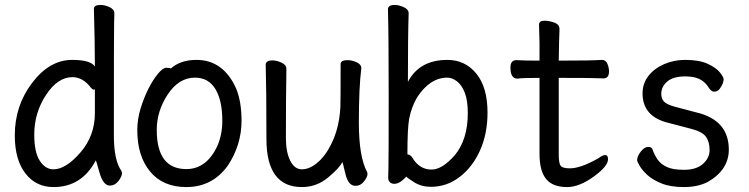

<svg xmlns="http://www.w3.org/2000/svg" viewBox="-20 -735 3040 779"><path d="M197 24Q126 24 83 -31.5Q40 -87 40 -186Q40 -306 110.5 -399Q181 -492 273 -492Q348 -492 365 -465Q365 -555 361 -699Q361 -715 388 -715Q405 -715 424.5 -706Q444 -697 444 -681Q444 -669 443 -643.5Q442 -618 442 -185Q442 -84 473 -41L475 -33Q475 -19 460.5 -0.5Q446 18 426 18Q398 18 383 -37Q370 -85 368 -85V-83Q311 24 197 24ZM197 -48Q247 -48 306 -116Q365 -184 365 -276V-376Q365 -371 361 -371Q356 -371 349 -379Q316 -422 274 -422Q214 -422 166.5 -349.5Q119 -277 119 -189Q119 -117 141.5 -82.5Q164 -48 197 -48Z M736 24Q641 24 589 -39Q537 -102 537 -207Q537 -251 550.5 -295Q564 -339 582.5 -375.5Q601 -412 621 -436Q641 -460 655 -460Q671 -460 673 -457Q712 -492 777 -492Q886 -492 938 -376Q960 -323 960 -245Q960 -148 905 -64Q842 24 736 24ZM736 -49Q818 -49 862 -143Q882 -189 882 -245Q882 -327 854 -373.5Q826 -420 771 -420Q706 -420 661 -352.5Q616 -285 616 -208Q616 -49 736 -49Z M1205 24Q1061 24 1061 -171Q1061 -371 1058 -474Q1060 -490 1085 -490Q1102 -490 1122 -481Q1142 -472 1142 -456Q1140 -340 1140 -175Q1140 -118 1157.5 -83Q1175 -48 1205 -48Q1238 -48 1272.5 -79Q1307 -110 1332 -168Q1357 -226 1361 -301Q1362 -318 1362 -475Q1362 -491 1390 -491Q1407 -491 1426.5 -482.5Q1446 -474 1446 -458Q1436 -382 1436 -237Q1436 -98 1470 -36L1471 -29Q1471 -17 1457 1Q1443 19 1422 19Q1393 19 1381.5 -29.5Q1370 -78 1369 -78Q1359 -55 1312 -15.5Q1265 24 1205 24Z M1728 23Q1690 23 1660.5 4.5Q1631 -14 1628 -19Q1627 -15 1611 -2Q1595 11 1579 11Q1555 9 1555 -15Q1555 -27 1556 -54Q1557 -81 1557 -350Q1557 -591 1554 -699Q1556 -715 1581 -715Q1598 -715 1618 -706Q1638 -697 1638 -681Q1635 -589 1635 -403Q1682 -492 1795 -492Q1867 -492 1912.5 -436.5Q1958 -381 1958 -278Q1958 -193 1928 -125.5Q1898 -58 1845.5 -17.5Q1793 23 1728 23ZM1731 -47Q1774 -47 1825 -105Q1878 -169 1878 -276Q1878 -328 1865.5 -359.5Q1853 -391 1833.5 -405.5Q1814 -420 1795 -420Q1725 -420 1673 -341Q1650 -303 1640 -253Q1633 -213 1633 -109Q1648 -107 1657 -89Q1685 -47 1731 -47Z M2281 24Q2222 24 2195.5 -9Q2169 -42 2169 -110V-419Q2097 -419 2079 -416Q2051 -416 2051 -461Q2051 -491 2075 -491Q2105 -489 2169 -489V-559Q2167 -615 2167 -635Q2167 -651 2189 -651Q2207 -651 2228.5 -643.5Q2250 -636 2250 -617Q2248 -563 2247 -489Q2383 -489 2422 -492Q2438 -492 2444.5 -476Q2451 -460 2451 -446Q2451 -417 2429 -417Q2409 -417 2390 -418Q2371 -419 2247 -419V-108Q2247 -72 2255 -62Q2263 -52 2292 -52Q2336 -52 2408 -93Q2426 -106 2435 -106Q2447 -106 2447 -89Q2447 -61 2391 -20Q2331 24 2281 24Z M2755 24Q2700 24 2663.5 9Q2627 -6 2606 -25.5Q2585 -45 2575 -62.5Q2565 -80 2565 -85Q2565 -101 2580 -120Q2595 -139 2610 -139Q2625 -139 2628 -127Q2635 -107 2647.5 -88.5Q2660 -70 2684.5 -58Q2709 -46 2755 -46Q2805 -46 2832 -70Q2859 -94 2859 -126Q2859 -160 2844 -180.5Q2829 -201 2783.5 -212.5Q2738 -224 2694 -236Q2587 -261 2587 -356Q2587 -396 2610.5 -426.5Q2634 -457 2674 -474.5Q2714 -492 2760 -492Q2817 -492 2851.5 -476Q2886 -460 2901 -441Q2916 -422 2916 -413Q2916 -406 2912 -395.5Q2908 -385 2899.5 -374Q2891 -363 2877 -363Q2866 -363 2855 -380Q2832 -417 2788 -423Q2774 -425 2760 -425Q2712 -425 2687.5 -404.5Q2663 -384 2663 -354Q2663 -335 2674 -323Q2685 -311 2718 -302L2805 -279Q2937 -248 2937 -128Q2937 -46 2852 3Q2811 24 2755 24Z"/></svg>

Font: LXGW WenKai Mono Medium
Style: Regular
Weight: 500
Monospace: yes
Designer: LXGW / Fontworks Inc.
Foundry: LXGW / Fontworks Inc.
Version: Version 1.520; June 14, 2025